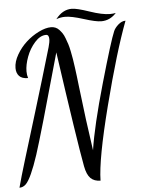

<svg xmlns="http://www.w3.org/2000/svg" viewBox="-59 -852 737 986"><g transform="rotate(-5 309.0 -359.0)"><path d="M618.2 -720.2Q559.6 -565.4 490 -293.7Q420.4 -22 418.9 86.9Q386.7 86.9 367.9 68.4Q349.1 49.8 340.8 5.9Q315.9 -127 250 -588.9Q133.8 -172.4 101.6 -74.2Q62.5 44.4 34.7 72.3Q20 86.9 1 86.9Q15.1 33.2 41 -51.3Q66.9 -135.7 115.2 -293.5Q163.6 -451.2 212.9 -619.1Q220.2 -644.5 220.2 -660.2Q220.2 -683.1 205.1 -683.1Q174.8 -683.1 147 -651.9Q119.1 -620.6 104 -579.6Q88.9 -538.6 88.9 -504.9Q88.9 -486.3 94.2 -470.2Q63 -470.2 48.6 -485.6Q34.2 -501 34.2 -526.9Q34.2 -559.6 54.7 -595.2Q75.2 -630.9 105 -658Q134.8 -685.1 170.2 -702.6Q205.6 -720.2 233.9 -720.2Q245.6 -720.2 256.1 -716.1Q266.6 -711.9 275.1 -702.9Q283.7 -693.8 290.8 -683.6Q297.9 -673.3 304.2 -656.2Q310.5 -639.2 315.2 -625Q319.8 -610.8 324.5 -587.4Q329.1 -564 332 -546.9Q335 -529.8 338.6 -502Q342.3 -474.1 344.5 -456.3Q346.7 -438.5 350.1 -408.2Q371.1 -225.6 394 -71.8Q412.1 -194.3 473.9 -410.2Q535.6 -626 555.2 -670.9Q561.5 -687 579.8 -703.6Q598.1 -720.2 618.2 -720.2ZM265.1 -758.8Q300.3 -805.2 348.1 -805.2Q374 -805.2 438.2 -783.2Q502.4 -761.2 542 -761.2Q557.1 -761.2 571.8 -764.2Q539.6 -728 494.1 -728Q466.3 -728 404.8 -747.6Q343.3 -767.1 311 -767.1Q286.6 -767.1 265.1 -758.8Z"/></g></svg>

Font: Dancing Script OT
Style: Regular
Weight: 400
Foundry: Pablo Impallari. www.impallari.com
Version: Version 1.000